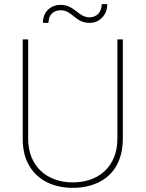

<svg xmlns="http://www.w3.org/2000/svg" viewBox="-20 -902 707 932"><path d="M549.8 -229C549.8 -91.8 456.5 -16.6 333.5 -16.6C210.9 -16.6 116.7 -91.8 116.7 -229V-710.9H90.3V-229C90.3 -175.8 101.1 -131.8 122.6 -96.2C165 -25.4 241.2 9.8 333.5 9.8C379.9 9.8 421.4 1 458 -16.6C531.2 -51.8 576.2 -123 576.2 -229V-710.9H549.8ZM473.6 -881.8C473.6 -840.8 447.3 -817.9 414.6 -817.9C359.4 -817.9 342.8 -878.4 274.4 -878.4C250.5 -878.4 230 -870.6 213.4 -855C196.8 -839.4 188.5 -817.9 188.5 -791H215.3C215.3 -832 241.7 -852.1 274.4 -852.1C333 -852.1 343.3 -791 414.6 -791C438.5 -791 459 -799.3 475.6 -816.4C492.2 -833 500.5 -855 500.5 -881.8Z"/></svg>

Font: Vazirmatn Thin
Style: Regular
Weight: 100
Designer: Saber Rastikerdar
Foundry: Saber Rastikerdar
Version: Version 33.003